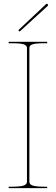

<svg xmlns="http://www.w3.org/2000/svg" viewBox="-20 -977 290 997"><path d="M75 -820 82 -813 228.5 -947C231.5 -950 229 -954 227.5 -955.5C226 -957 222 -958.5 219 -955.5ZM225 0V-7.5H207.5C139 -7.5 132.5 -20.5 132.5 -35V-726.5C132.5 -742 141.5 -752.5 207.5 -752.5H225V-760H25V-752.5H45C111 -752.5 120 -742 120 -726.5V-35C120 -20.5 113.5 -7.5 45 -7.5H25V0Z"/></svg>

Font: ZnikomitSC
Style: Regular
Weight: 100
Designer: gluk
Foundry: gluk
Version: Version 0.55